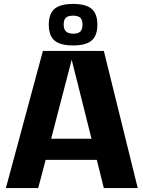

<svg xmlns="http://www.w3.org/2000/svg" viewBox="-20 -960 732 980"><path d="M510 0 474 -144H213L175 0H10L199 -700H510L683 0ZM346 -655 241 -252H447ZM258.5 -915Q288 -940 353 -940Q418 -940 447.5 -915Q477 -890 477 -834Q477 -778 447.5 -753Q418 -728 353 -728Q288 -728 258.5 -753Q229 -778 229 -834Q229 -890 258.5 -915ZM353 -788Q379 -788 390 -799Q401 -810 401 -834Q401 -859 390 -869.5Q379 -880 353 -880Q327 -880 316 -869.5Q305 -859 305 -834Q305 -788 353 -788Z"/></svg>

Font: Fivo Sans Modern
Style: Regular
Weight: 700
Designer: Alexander Slobzheninov
Foundry: Alexander Slobzheninov
Version: 1.0